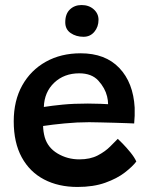

<svg xmlns="http://www.w3.org/2000/svg" viewBox="-20 -745 594 762"><path d="M521 -104Q506 -84 475.2 -60.2Q444.5 -36.5 397.8 -19.8Q351 -3 287.5 -3Q212 -3 155 -32.8Q98 -62.5 66.2 -120.8Q34.5 -179 34.5 -263.5Q34.5 -345.5 68.2 -406Q102 -466.5 162 -500Q222 -533.5 300 -533.5Q398 -533.5 453.5 -475.2Q509 -417 514.5 -317.5Q515.5 -285 512.5 -255Q505.5 -255.5 483.8 -256.2Q462 -257 433.8 -257.8Q405.5 -258.5 378.5 -259.2Q351.5 -260 334 -260Q285.5 -260 236.5 -255.2Q187.5 -250.5 151 -245Q151.5 -222.5 157.5 -200.5Q169.5 -159 208.5 -135.8Q247.5 -112.5 295 -112.5Q338 -112.5 368 -128.2Q398 -144 417.2 -163.5Q436.5 -183 447.5 -194Q451.5 -190.5 466.8 -175Q482 -159.5 498 -139.8Q514 -120 521 -104ZM154 -320.5Q185.5 -325.5 228.8 -329.8Q272 -334 328.5 -334Q357.5 -334 378.8 -333Q400 -332 409 -331.5Q409 -346 405 -362.5Q397 -395.5 370.5 -424.8Q344 -454 294.5 -454Q234.5 -454 195.2 -416.8Q156 -379.5 154 -320.5ZM303.5 -725Q333 -725 352 -708Q371 -691 371 -666.5Q371 -638.5 354.5 -618.8Q338 -599 311.5 -599Q282 -599 260.5 -613.8Q239 -628.5 239 -656.5Q239 -690 257.5 -707.5Q276 -725 303.5 -725Z"/></svg>

Font: Grandstander Medium
Style: Regular
Weight: 500
Designer: Tyler Finck
Foundry: Etcetera Type Co
Version: Version 1.200; ttfautohint (v1.8.3)